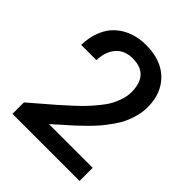

<svg xmlns="http://www.w3.org/2000/svg" viewBox="-203 -869 984 984"><g transform="rotate(45 288.5 -377.0)"><path d="M50.8 -9.8V-92.8Q74.2 -113.3 114.7 -147.9Q155.3 -182.6 179.2 -203.4Q203.1 -224.1 237.5 -255.9Q272 -287.6 292.5 -309.3Q313 -331.1 336.9 -360.4Q360.8 -389.6 373.5 -413.8Q386.2 -438 395 -465.3Q403.8 -492.7 403.8 -519Q403.8 -647 286.1 -647Q227.5 -647 195.1 -609.6Q162.6 -572.3 160.2 -508.8H49.8Q51.3 -566.4 70.1 -612.1Q88.9 -657.7 120.8 -686Q152.8 -714.4 194.6 -729.2Q236.3 -744.1 285.2 -744.1Q394.5 -744.1 455.8 -684.1Q517.1 -624 517.1 -523.9Q517.1 -491.7 508.5 -459Q500 -426.3 487.8 -399.4Q475.6 -372.6 453.6 -341.6Q431.6 -310.5 413.3 -288.8Q395 -267.1 365.2 -237.5Q335.4 -208 316.7 -191.2Q297.9 -174.3 265.9 -146Q233.9 -117.7 220.2 -105H537.1V-9.8Z"/></g></svg>

Font: SVN-Poppins Medium
Style: Regular
Weight: 500
Designer: Ninad Kale (Devanagari), Jonny Pinhorn (Latin)
Foundry: Indian Type Foundry
Version: Version 3.002 2017